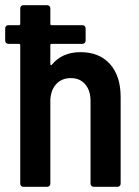

<svg xmlns="http://www.w3.org/2000/svg" viewBox="-24 -720 535 740"><path d="M441 -346V-12Q441 -7 437.5 -3.5Q434 0 429 0H337Q332 0 328.5 -3.5Q325 -7 325 -12V-330Q325 -371 304.5 -395Q284 -419 249 -419Q213 -419 191.5 -394.5Q170 -370 170 -329V-12Q170 -7 166.5 -3.5Q163 0 158 0H66Q61 0 57.5 -3.5Q54 -7 54 -12V-546Q54 -551 49 -551H8Q3 -551 -0.5 -554.5Q-4 -558 -4 -563V-611Q-4 -616 -0.5 -619.5Q3 -623 8 -623H49Q54 -623 54 -628V-688Q54 -693 57.5 -696.5Q61 -700 66 -700H158Q163 -700 166.5 -696.5Q170 -693 170 -688V-628Q170 -623 175 -623H294Q299 -623 302.5 -619.5Q306 -616 306 -611V-563Q306 -558 302.5 -554.5Q299 -551 294 -551H175Q170 -551 170 -546V-473Q170 -470 172 -469Q174 -468 176 -471Q216 -519 286 -519Q359 -519 400 -473Q441 -427 441 -346Z"/></svg>

Font: Barlow Semi Condensed SemiBold
Style: Regular
Weight: 600
Width: 4
Designer: Jeremy Tribby
Foundry: Tribby Type
Version: Version 1.408